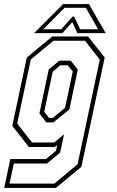

<svg xmlns="http://www.w3.org/2000/svg" viewBox="-48 -718 573 938"><path d="M-27.5 200 2.5 59H176.5L225.5 18.5L231.5 -10L219.5 0H93L12 -103L83 -437L207.5 -540H382L463.5 -437L349.5 97L225 200ZM-1.5 179H217.5L331 84.5L439.5 -426.5L367.5 -519H213.5L102.5 -427.5L36 -114.5L108.5 -22H217L265 -61.5L245.5 28L181.5 81H19.5ZM178.5 -120 144.5 -163.5 190 -378.5 241.5 -421.5H297.5L332 -378L291 -183.5L213 -120ZM192 -141.5H209.5L270 -191.5L307.5 -368.5L283 -399H246.5L209.5 -368.5L168 -172ZM260.5 -698H386.5L468.5 -556H330L305 -610L257 -556H118.5ZM267.5 -680 163.5 -575H251L306.5 -637H314.5L343.5 -575H431.5L371.5 -680Z"/></svg>

Font: Tourney Condensed ExtraLight
Style: Italic
Weight: 200
Width: 3
Italic angle: -12°
Designer: Tyler Finck
Foundry: Etcetera Type Co
Version: Version 1.010; ttfautohint (v1.8.3)